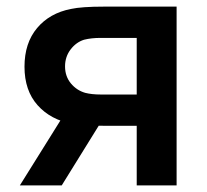

<svg xmlns="http://www.w3.org/2000/svg" viewBox="-20 -560 624 580"><path d="M513.5 0H393V-180H296.5Q233.5 -180 198.5 -186Q133 -198 93.5 -242.2Q54 -286.5 54 -358.5Q54 -430 92 -475.2Q130 -520.5 194.5 -533Q226.5 -540 294.5 -540H513.5ZM166.5 0H40L169 -206.5H294.5ZM284 -274.5H393V-445.5H284Q256 -445.5 234 -440Q210 -432.5 193.2 -410.5Q176.5 -388.5 176.5 -359.5Q176.5 -329.5 194 -308.2Q211.5 -287 237.5 -279.5Q257.5 -274.5 284 -274.5Z"/></svg>

Font: Vortex Mix
Style: Bold
Weight: 700
Designer: Mikhail Sharanda
Foundry: Mikhail Sharanda
Version: Version 4.504;Glyphs 3.1.2 (3151)